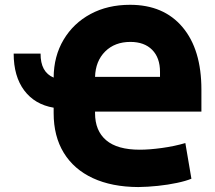

<svg xmlns="http://www.w3.org/2000/svg" viewBox="-20 -756 882 788"><path d="M36.1 -536.1H146.5Q146 -460 200.2 -437.5Q200.7 -525.4 241 -593Q281.2 -660.6 351.6 -698.5Q421.9 -736.3 513.7 -736.3Q651.9 -736.3 729.2 -644.5Q806.6 -552.7 806.6 -388.2V-297.9H370.1V-291.5Q370.1 -219.2 415.8 -180.4Q461.4 -141.6 553.7 -141.6Q593.3 -141.6 644.8 -148.7Q696.3 -155.8 740.7 -168.9L765.6 -22.5Q743.2 -13.2 706.5 -5.4Q669.9 2.4 628.2 6.8Q586.4 11.2 547.4 11.7Q439 11.2 361.1 -24.9Q283.2 -61 241.7 -128.9Q200.2 -196.8 200.2 -291.5V-314Q122.6 -327.1 79.3 -385Q36.1 -442.9 36.1 -536.1ZM515.1 -584Q451.2 -584 411.6 -544.7Q372.1 -505.4 370.1 -440.4H636.7V-461.4Q636.7 -519 604.5 -551.5Q572.3 -584 515.1 -584Z"/></svg>

Font: Inter Tight ExtraBold
Style: Regular
Weight: 800
Designer: Rasmus Andersson
Foundry: rsms
Version: Version 3.004; ttfautohint (v1.8.4.7-5d5b)